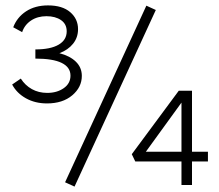

<svg xmlns="http://www.w3.org/2000/svg" viewBox="-20 -685 810 711"><path d="M154 -302Q110 -302 76 -321Q42 -340 25 -372L57 -394Q73 -369 98 -355Q123 -341 155 -341Q191 -341 216 -358.5Q241 -376 241 -405Q241 -436 208.5 -452Q176 -468 111 -468V-502Q167 -502 197 -519.5Q227 -537 227 -569Q227 -596 206 -610.5Q185 -625 152 -625Q119 -625 95 -609Q71 -593 62 -566L29 -584Q43 -621 76.5 -643Q110 -665 158 -665Q211 -665 240 -640Q269 -615 269 -577Q269 -546 250.5 -523Q232 -500 200 -488Q239 -478 261 -456.5Q283 -435 283 -404Q283 -362 247.5 -332Q212 -302 154 -302ZM557 -648 256 6 221 -10 522 -664ZM750 -87H691V0H652V-87H481L468 -114L642 -349H691V-123H750ZM652 -123V-305L520 -123Z"/></svg>

Font: Ysabeau SC Semilight
Style: Regular
Weight: 300
Designer: Christian Thalmann (Catharsis Fonts)
Version: Version 0.003